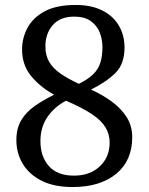

<svg xmlns="http://www.w3.org/2000/svg" viewBox="-20 -744 599 774"><path d="M273 10Q198 10 147.5 -15.5Q97 -41 71.5 -84Q46 -127 46 -179Q46 -227 66 -260Q86 -293 120.5 -317Q155 -341 198 -362Q141 -394 105 -438Q69 -482 69 -545Q69 -591 91 -632Q113 -673 160.5 -698.5Q208 -724 285 -724Q348 -724 392 -702Q436 -680 459 -641Q482 -602 482 -552Q482 -486 445 -449.5Q408 -413 347 -383Q397 -360 434 -332Q471 -304 492 -269.5Q513 -235 513 -191Q513 -96 448 -43Q383 10 273 10ZM278 -36Q343 -36 382.5 -73.5Q422 -111 422 -169Q422 -203 405 -231Q388 -259 349.5 -284.5Q311 -310 246 -338Q199 -313 171 -272Q143 -231 143 -175Q143 -113 177 -74.5Q211 -36 278 -36ZM298 -406Q336 -425 356.5 -445.5Q377 -466 385 -492.5Q393 -519 393 -554Q393 -585 382 -613Q371 -641 346 -659Q321 -677 279 -677Q223 -677 193 -643Q163 -609 163 -557Q163 -521 178 -495Q193 -469 223 -448Q253 -427 298 -406Z"/></svg>

Font: Noto Serif Tamil
Style: Regular
Weight: 400
Designer: Indian Type Foundry, Tom Grace, and the Monotype Design Team
Foundry: Monotype Imaging Inc.
Version: Version 2.003